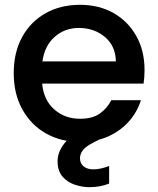

<svg xmlns="http://www.w3.org/2000/svg" viewBox="-20 -580 657 797"><path d="M565 -164Q550 -116 516 -77Q482 -38 431 -14.5Q380 9 312 9Q233 9 171 -26Q109 -61 73 -125.5Q37 -190 37 -276Q37 -363 72 -426.5Q107 -490 169 -525Q231 -560 312 -560Q391 -560 451 -526Q511 -492 545.5 -431Q580 -370 580 -289Q580 -275 579 -261Q578 -247 576 -233H155Q161 -165 205 -126Q249 -87 312 -87Q365 -87 395.5 -109.5Q426 -132 442 -164ZM307 -464Q249 -464 207 -427Q165 -390 156 -325H461Q460 -389 415.5 -426.5Q371 -464 307 -464ZM388 -72 418 -14 369 11Q337 27 324.5 43Q312 59 312 77Q312 98 327 110.5Q342 123 367 123Q397 123 433 109V182Q416 189 395 193Q374 197 352 197Q321 197 290 186.5Q259 176 239 152.5Q219 129 219 89Q219 51 247.5 15Q276 -21 346 -53Z"/></svg>

Font: Poppins Medium
Style: Regular
Weight: 500
Designer: Ninad Kale (Devanagari), Jonny Pinhorn (Latin)
Version: Version 5.002